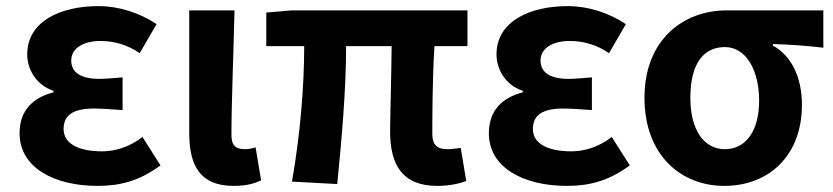

<svg xmlns="http://www.w3.org/2000/svg" viewBox="-20 -594 2726 628"><path d="M299 14C371 14 434 -1 505 -53L446 -146C401 -111 353 -99 314 -99C232 -99 188 -127 188 -172C188 -218 220 -239 287 -239C317 -239 349 -236 381 -234V-341C355 -339 328 -336 305 -336C243 -336 213 -358 213 -396C213 -436 252 -460 309 -460C354 -460 398 -447 437 -420L492 -515C437 -552 369 -574 302 -574C179 -574 69 -525 69 -416C69 -369 97 -316 155 -297V-292C89 -275 44 -234 44 -158C44 -46 157 14 299 14Z M744 14C788 14 812 6 834 -4L816 -112C804 -108 791 -106 782 -106C752 -106 737 -117 737 -152C737 -257 744 -423 747 -560H599V-159C599 -54 633 14 744 14Z M1410 14C1451 14 1484 6 1505 -2L1487 -110C1470 -108 1455 -106 1445 -106C1411 -106 1394 -118 1394 -157C1394 -191 1394 -337 1401 -443H1509V-560H934L851 -553V-443H975C975 -312 962 -153 935 0L1083 8C1098 -141 1112 -303 1112 -443H1261C1260 -342 1256 -204 1256 -164C1256 -55 1296 14 1410 14Z M1834 14C1906 14 1969 -1 2040 -53L1981 -146C1936 -111 1888 -99 1849 -99C1767 -99 1723 -127 1723 -172C1723 -218 1755 -239 1822 -239C1852 -239 1884 -236 1916 -234V-341C1890 -339 1863 -336 1840 -336C1778 -336 1748 -358 1748 -396C1748 -436 1787 -460 1844 -460C1889 -460 1933 -447 1972 -420L2027 -515C1972 -552 1904 -574 1837 -574C1714 -574 1604 -525 1604 -416C1604 -369 1632 -316 1690 -297V-292C1624 -275 1579 -234 1579 -158C1579 -46 1692 14 1834 14Z M2349 14C2496 14 2603 -86 2603 -251C2603 -342 2568 -412 2508 -445V-450C2568 -448 2611 -445 2673 -438V-560H2356C2218 -560 2088 -467 2088 -274C2088 -88 2206 14 2349 14ZM2351 -106C2283 -106 2238 -168 2238 -274C2238 -390 2284 -440 2351 -440C2423 -440 2463 -360 2463 -265C2463 -165 2419 -106 2351 -106Z"/></svg>

Font: Noto Sans Mono CJK JP Bold
Style: Regular
Weight: 700
Designer: Ryoko NISHIZUKA (kana & ideographs); Paul D. Hunt (Latin, Greek & Cyrillic); Wenlong ZHANG (bopomofo); Sandoll Communica
Foundry: Adobe Systems Incorporated
Version: Version 1.004;PS 1.004;hotconv 1.0.82;makeotf.lib2.5.63406